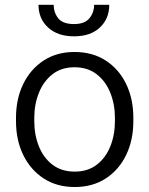

<svg xmlns="http://www.w3.org/2000/svg" viewBox="-20 -749 605 779"><path d="M44.9 -257.3V-271Q44.9 -347.7 74.2 -408Q103.5 -468.3 156.7 -503.2Q210 -538.1 282.2 -538.1Q355.5 -538.1 409.2 -503.2Q462.9 -468.3 491.9 -408Q521 -347.7 521 -271V-257.3Q521 -180.7 491.9 -120.4Q462.9 -60.1 409.4 -25.1Q356 9.8 283.2 9.8Q210.4 9.8 157 -25.1Q103.5 -60.1 74.2 -120.4Q44.9 -180.7 44.9 -257.3ZM119.1 -271V-257.3Q119.1 -202.1 137.7 -155.5Q156.2 -108.9 192.9 -80.8Q229.5 -52.7 283.2 -52.7Q336.4 -52.7 372.8 -80.8Q409.2 -108.9 427.7 -155.5Q446.3 -202.1 446.3 -257.3V-271Q446.3 -325.2 427.7 -372.1Q409.2 -418.9 372.6 -447.5Q335.9 -476.1 282.2 -476.1Q229 -476.1 192.6 -447.5Q156.2 -418.9 137.7 -372.1Q119.1 -325.2 119.1 -271ZM361.8 -729.5H423.3Q423.3 -673.3 385.3 -637.5Q347.2 -601.6 280.3 -601.6Q213.9 -601.6 175 -637.5Q136.2 -673.3 136.2 -729.5H197.8Q197.8 -698.2 216.3 -674.8Q234.9 -651.4 280.3 -651.4Q323.7 -651.4 342.8 -674.8Q361.8 -698.2 361.8 -729.5Z"/></svg>

Font: Vazirmatn RD UI Light
Style: Regular
Weight: 300
Designer: Saber Rastikerdar
Foundry: Saber Rastikerdar
Version: Version 33.003